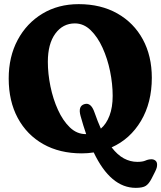

<svg xmlns="http://www.w3.org/2000/svg" viewBox="-20 -730 778 927"><path d="M360 -710Q467 -710 546.5 -665Q626 -620 669.5 -540Q713 -460 713 -354.5Q713 -234.5 660.8 -146.5Q608.5 -58.5 519 -18.5Q547 18 578 34.8Q609 51.5 643 51.5Q668.5 51.5 682.5 45.2Q696.5 39 711.5 39Q722.5 39 730.5 45.5Q738.5 52 738.5 65.5Q738.5 72.5 736.5 80Q734.5 87.5 728.5 99.5L712 132Q699 157.5 684 167.2Q669 177 635.5 177Q514 177 432.5 6Q404.5 10.5 375 10.5Q268 10.5 188.8 -34.2Q109.5 -79 65.8 -160.2Q22 -241.5 22 -351Q22 -456 65.2 -537Q108.5 -618 184.8 -664Q261 -710 360 -710ZM369 -170Q355.5 -218.5 388.5 -227.5Q419.5 -236.5 436.5 -186.5Q451.5 -143.5 467 -109Q493.5 -131.5 508.8 -171.8Q524 -212 524 -267Q524 -324.5 511.5 -385.8Q499 -447 475.2 -499.2Q451.5 -551.5 417.8 -584.2Q384 -617 341.5 -617Q283.5 -617 247.2 -567.8Q211 -518.5 211 -431.5Q211 -374.5 223.5 -313.2Q236 -252 259.8 -199.8Q283.5 -147.5 317.2 -115Q351 -82.5 394 -82.5Q394 -82.5 396 -82.5Q382 -123 369 -170Z"/></svg>

Font: Fraunces 144pt SuperSoft
Style: Bold
Weight: 700
Version: Version 1.000;[b76b70a41]